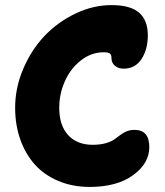

<svg xmlns="http://www.w3.org/2000/svg" viewBox="-20 -715 655 761"><path d="M335.9 25.9Q267.6 25.9 211.7 2.4Q155.8 -21 118.4 -62.5Q81.1 -104 60.5 -161.9Q40 -219.7 40 -288.1Q40 -366.7 72 -441.9Q104 -517.1 156.2 -572.3Q208.5 -627.4 278.8 -661.1Q349.1 -694.8 421.9 -694.8Q497.1 -694.8 531.5 -664.6Q565.9 -634.3 565.9 -575.2Q565.9 -519.5 541 -481.2Q516.1 -442.9 470.2 -442.9Q448.7 -442.9 435.3 -454.6Q421.9 -466.3 421.9 -483.9Q421.9 -497.6 415.8 -502.7Q409.7 -507.8 391.1 -507.8Q341.3 -507.8 300 -475.1Q258.8 -442.4 236.8 -392.3Q214.8 -342.3 214.8 -288.1Q214.8 -217.8 250.2 -179.4Q285.6 -141.1 347.2 -141.1Q376.5 -141.1 398.2 -147.2Q419.9 -153.3 432.6 -162.1Q445.3 -170.9 456.1 -179.4Q466.8 -188 481 -194.1Q495.1 -200.2 513.2 -200.2Q571.8 -200.2 571.8 -131.8Q571.8 -67.4 507.6 -20.8Q443.4 25.9 335.9 25.9Z"/></svg>

Font: Shantell Sans Bouncy
Style: Regular
Weight: 800
Designer: Stephen Nixon, Anya Danilova, Shantell Martin
Foundry: Arrow Type
Version: Version 1.006;[9816181b4]